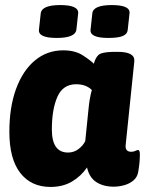

<svg xmlns="http://www.w3.org/2000/svg" viewBox="-20 -730 585 759"><path d="M180 9Q103 9 60 -46.5Q17 -102 17 -209Q17 -306 43.5 -378.5Q70 -451 118 -491Q166 -531 230 -531Q276 -531 306 -512Q336 -493 351 -478Q357 -501 369 -512.5Q381 -524 426 -525H446Q514 -525 511 -488L477 -159Q473 -130 499 -130Q508 -130 515 -133.5Q522 -137 526 -137Q533 -137 533 -118Q533 -110 532 -94.5Q531 -79 527 -54Q524 -31 508.5 -17.5Q493 -4 471.5 2Q450 8 430 8Q389 8 361 -10Q333 -28 324 -68Q300 -33 264 -12Q228 9 180 9ZM249 -127Q272 -127 290 -140.5Q308 -154 317 -172L330 -300Q332 -321 335 -338.5Q338 -356 343 -374Q334 -384 318 -390.5Q302 -397 281 -397Q229 -397 207 -347.5Q185 -298 185 -218Q185 -127 249 -127ZM408 -580Q334 -580 338 -613L345 -677Q348 -710 422 -710Q496 -710 492 -677L485 -613Q484 -596 466 -588Q448 -580 408 -580ZM204 -580Q130 -580 134 -613L141 -677Q145 -710 218 -710Q292 -710 289 -677L282 -613Q278 -580 204 -580Z"/></svg>

Font: Asap ExtraBold
Style: Italic
Weight: 800
Italic angle: -6°
Designer: Pablo Cosgaya
Foundry: Omnibus-Type
Version: Version 3.001; ttfautohint (v1.8.4.7-5d5b)